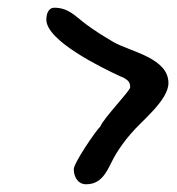

<svg xmlns="http://www.w3.org/2000/svg" viewBox="-20 -623 459 497"><path d="M100 -572C100 -517 245 -447 290 -426C296 -423 302 -422 307 -417H308C315 -411 317 -406 317 -397C317 -388 248 -317 240 -296C226 -282 171 -201 171 -185C171 -166 181 -146 203 -146C250 -146 260 -191 280 -224C291 -242 304 -260 318 -276C345 -309 416 -363 416 -408C416 -473 318 -489 274 -514C250 -528 226 -543 203 -560C176 -580 158 -603 121 -603C104 -603 100 -585 100 -572Z"/></svg>

Font: ChillLongCangKaiShu Medium
Style: Regular
Weight: 500
Version: Version 3.500;Glyphs 3.1.1 (3135)